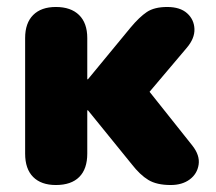

<svg xmlns="http://www.w3.org/2000/svg" viewBox="-20 -521 620 550"><path d="M140 9Q98 9 75 -14Q52 -37 52 -81V-412Q52 -455 75 -478Q98 -501 140 -501Q183 -501 206.5 -478Q230 -455 230 -412V-294H232L354 -442Q379 -472 400.5 -486.5Q422 -501 459 -501Q496 -501 516 -483Q536 -465 537 -438Q538 -411 515 -384L383 -228V-290L531 -104Q553 -76 549 -49.5Q545 -23 523.5 -7Q502 9 469 9Q429 9 405 -5.5Q381 -20 357 -51L232 -205H230V-81Q230 -37 207 -14Q184 9 140 9Z"/></svg>

Font: Nunito ExtraLight Black
Style: Regular
Weight: 900
Version: Version 3.602